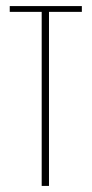

<svg xmlns="http://www.w3.org/2000/svg" viewBox="-20 -611 301 631"><path d="M117 0V-572H12V-591H249V-572H141V0Z"/></svg>

Font: Alumni Sans SC Thin
Style: Regular
Weight: 100
Designer: Robert E. Leuschke
Foundry: Robert E. Leuschke
Version: Version 1.018